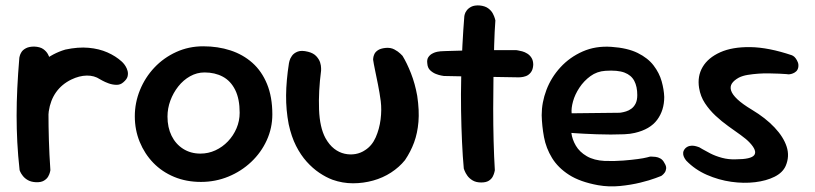

<svg xmlns="http://www.w3.org/2000/svg" viewBox="-20 -670 2992 705"><path d="M105 -100Q90 -98 81 -107Q72 -116 68 -128Q64 -140 63 -150Q62 -160 62 -160Q57 -180 55 -191.5Q53 -203 53.5 -212Q54 -221 54.5 -232.5Q55 -244 56 -265Q60 -324 80.5 -369Q101 -414 137 -444Q173 -474 220 -488Q267 -498 305.5 -494.5Q344 -491 374.5 -477.5Q405 -464 427 -444Q427 -444 431.5 -439.5Q436 -435 441 -427Q446 -419 448.5 -409.5Q451 -400 448.5 -389.5Q446 -379 433 -368Q422 -358 407 -358.5Q392 -359 378.5 -364Q365 -369 356 -374Q347 -379 347 -379Q326 -393 298.5 -392.5Q271 -392 242 -378Q207 -361 186 -331.5Q165 -302 159 -261Q157 -237 155.5 -221Q154 -205 153 -193Q152 -181 152.5 -168Q153 -155 154 -135Q154 -135 150.5 -127Q147 -119 136.5 -111Q126 -103 105 -100ZM111 -1Q94 -2 82.5 -8.5Q71 -15 64 -24Q57 -33 54.5 -39Q52 -45 52 -45Q46 -99 43.5 -148Q41 -197 41 -245.5Q41 -294 43.5 -346Q46 -398 51 -458Q51 -458 52.5 -464.5Q54 -471 59 -479Q64 -487 75.5 -493Q87 -499 106 -499Q127 -498 138.5 -490Q150 -482 156 -471Q162 -460 163.5 -452Q165 -444 165 -444Q162 -395 160 -348.5Q158 -302 158 -254.5Q158 -207 159.5 -155.5Q161 -104 165 -45Q165 -45 163.5 -38Q162 -31 157 -22Q152 -13 141 -6.5Q130 0 111 -1Z M718 -2Q664 -2 619.5 -20.5Q575 -39 543 -72Q511 -105 493 -149Q475 -193 475 -243Q475 -293 494 -339.5Q513 -386 547 -422Q581 -458 627 -479Q673 -500 726 -500Q780 -500 826 -485Q872 -470 906.5 -439.5Q941 -409 960.5 -361.5Q980 -314 980 -250Q980 -200 959.5 -155Q939 -110 902.5 -75.5Q866 -41 818.5 -21.5Q771 -2 718 -2ZM716 -106Q745 -106 771 -118Q797 -130 817 -151Q837 -172 848.5 -199Q860 -226 860 -256Q860 -307 843.5 -340Q827 -373 798 -388.5Q769 -404 731 -404Q703 -404 678 -390Q653 -376 634.5 -352.5Q616 -329 605.5 -300.5Q595 -272 595 -242Q595 -202 610 -171.5Q625 -141 652.5 -123.5Q680 -106 716 -106Z M1201 -10Q1177 -19 1152.5 -35.5Q1128 -52 1106 -76.5Q1084 -101 1067 -134.5Q1050 -168 1040 -214Q1030 -266 1030.5 -320Q1031 -374 1041 -438Q1041 -438 1043 -446.5Q1045 -455 1052 -465Q1059 -475 1073 -480.5Q1087 -486 1111 -480Q1131 -475 1141.5 -463.5Q1152 -452 1155.5 -440.5Q1159 -429 1159 -420Q1159 -411 1159 -411Q1149 -334 1151.5 -268Q1154 -202 1175 -163Q1189 -138 1207 -124Q1225 -110 1245.5 -105.5Q1266 -101 1285.5 -104.5Q1305 -108 1321 -119Q1346 -135 1359.5 -165.5Q1373 -196 1377.5 -231.5Q1382 -267 1378 -299Q1374 -329 1368 -359Q1362 -389 1357 -413Q1352 -437 1350 -451Q1350 -451 1350.5 -457Q1351 -463 1354.5 -471Q1358 -479 1367.5 -485.5Q1377 -492 1395 -494Q1414 -496 1428 -488.5Q1442 -481 1450 -473Q1458 -465 1458 -465Q1474 -439 1489 -401Q1504 -363 1512 -318Q1520 -264 1516.5 -222.5Q1513 -181 1500.5 -147Q1488 -113 1467 -82Q1446 -56 1416 -36.5Q1386 -17 1350 -7Q1314 3 1276 3Q1238 3 1201 -10Z M1747 0Q1728 0 1715.5 -7.5Q1703 -15 1696 -25Q1689 -35 1686 -43Q1683 -51 1683 -51Q1679 -94 1676.5 -148.5Q1674 -203 1673 -263.5Q1672 -324 1673.5 -385.5Q1675 -447 1678 -504.5Q1681 -562 1685 -611Q1685 -611 1686.5 -617.5Q1688 -624 1694 -632Q1700 -640 1711 -645.5Q1722 -651 1741 -650Q1761 -648 1772.5 -639.5Q1784 -631 1789.5 -620.5Q1795 -610 1797 -602.5Q1799 -595 1799 -595Q1796 -556 1794.5 -503.5Q1793 -451 1792 -391.5Q1791 -332 1791 -271Q1791 -210 1792.5 -152Q1794 -94 1797 -45Q1797 -45 1795.5 -38Q1794 -31 1789.5 -22Q1785 -13 1775 -6.5Q1765 0 1747 0ZM1885 -386Q1806 -387 1735.5 -388.5Q1665 -390 1610 -391Q1610 -391 1601 -392.5Q1592 -394 1580.5 -398.5Q1569 -403 1559.5 -412Q1550 -421 1549 -437Q1547 -451 1552.5 -459.5Q1558 -468 1566 -472.5Q1574 -477 1580 -478.5Q1586 -480 1586 -480Q1594 -482 1615.5 -482.5Q1637 -483 1668 -484Q1699 -485 1735 -485.5Q1771 -486 1807 -486Q1843 -486 1875 -486Q1875 -486 1881.5 -485Q1888 -484 1897.5 -481.5Q1907 -479 1916.5 -473Q1926 -467 1932 -457Q1938 -447 1938 -432Q1937 -414 1929 -404Q1921 -394 1911 -390.5Q1901 -387 1893 -386.5Q1885 -386 1885 -386Z M2176 10Q2110 -2 2069.5 -28Q2029 -54 2007 -90Q1985 -126 1977.5 -166.5Q1970 -207 1969 -247Q1969 -294 1986.5 -340Q2004 -386 2038 -423Q2072 -460 2119.5 -481Q2167 -502 2225 -498Q2284 -494 2321.5 -475.5Q2359 -457 2380 -429.5Q2401 -402 2409.5 -371.5Q2418 -341 2419 -314Q2419 -265 2393 -230Q2367 -195 2311 -182Q2295 -178 2272 -177Q2249 -176 2222.5 -176Q2196 -176 2170.5 -177Q2145 -178 2124.5 -179Q2104 -180 2091 -181Q2078 -182 2078 -182Q2081 -158 2094.5 -135Q2108 -112 2134.5 -96.5Q2161 -81 2201 -79Q2239 -78 2269.5 -80.5Q2300 -83 2322 -86Q2344 -89 2355.5 -92Q2367 -95 2367 -95Q2367 -95 2372.5 -95Q2378 -95 2387 -94Q2396 -93 2405 -88Q2414 -83 2420 -71Q2427 -60 2426 -51Q2425 -42 2420.5 -36Q2416 -30 2412 -27Q2408 -24 2408 -24Q2408 -24 2387 -16Q2366 -8 2331.5 0.5Q2297 9 2256.5 13Q2216 17 2176 10ZM2079 -254 2256 -256Q2256 -256 2262.5 -257Q2269 -258 2279 -261Q2289 -264 2298.5 -271Q2308 -278 2314 -290Q2320 -302 2320 -321Q2320 -352 2309 -373Q2298 -394 2273 -403.5Q2248 -413 2203 -410Q2172 -408 2148 -390.5Q2124 -373 2107.5 -348Q2091 -323 2084 -297.5Q2077 -272 2079 -254Z M2681 -85Q2738 -85 2749.5 -100.5Q2761 -116 2733 -146Q2721 -159 2700 -174Q2679 -189 2654.5 -206.5Q2630 -224 2607.5 -245Q2585 -266 2568.5 -291Q2552 -316 2547 -347Q2540 -390 2560 -424Q2580 -458 2624.5 -478Q2669 -498 2735.5 -497Q2802 -496 2888 -467Q2888 -467 2892.5 -464.5Q2897 -462 2901.5 -456Q2906 -450 2909.5 -441.5Q2913 -433 2911 -422Q2909 -413 2903.5 -408Q2898 -403 2891.5 -400.5Q2885 -398 2880.5 -397.5Q2876 -397 2876 -397Q2876 -397 2866.5 -398Q2857 -399 2841 -399.5Q2825 -400 2805 -400.5Q2785 -401 2764.5 -399.5Q2744 -398 2725.5 -395Q2707 -392 2693 -385Q2675 -375 2667.5 -363.5Q2660 -352 2664.5 -337.5Q2669 -323 2687.5 -305.5Q2706 -288 2741 -267Q2791 -237 2824 -202Q2857 -167 2868.5 -131.5Q2880 -96 2865 -61Q2854 -36 2824 -21Q2794 -6 2752.5 -1Q2711 4 2665 -2.5Q2619 -9 2575.5 -28Q2532 -47 2500 -80Q2500 -80 2497 -84Q2494 -88 2491 -94.5Q2488 -101 2488.5 -109Q2489 -117 2496 -125Q2503 -132 2512 -134Q2521 -136 2529 -134.5Q2537 -133 2542.5 -131Q2548 -129 2548 -129Q2548 -129 2559 -122.5Q2570 -116 2588.5 -106.5Q2607 -97 2631 -90.5Q2655 -84 2681 -85Z"/></svg>

Font: Sour Gummy Medium
Style: Regular
Weight: 500
Designer: Stefie Justprince
Foundry: Eifetstype
Version: Version 1.000